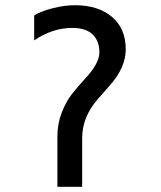

<svg xmlns="http://www.w3.org/2000/svg" viewBox="-20 -716 616 736"><path d="M267 -696Q356 -696 409 -651.5Q462 -607 462 -527Q462 -459 404 -392Q379 -364 354 -335Q295 -267 295 -187V0H200V-192Q200 -241 216.5 -284Q233 -327 256.5 -356.5Q280 -386 304 -412Q361 -472 361 -515.5Q361 -559 335 -584Q309 -609 257 -609Q181 -609 111 -561V-657Q137 -673 182 -684.5Q227 -696 267 -696Z"/></svg>

Font: Hind Medium
Style: Regular
Weight: 500
Designer: Manushi Parikh, Satya Rajpurohit
Foundry: Indian Type Foundry
Version: Version 1.201;PS 1.0;hotconv 1.0.78;makeotf.lib2.5.61930; tt